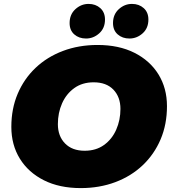

<svg xmlns="http://www.w3.org/2000/svg" viewBox="-20 -946 881 982"><path d="M393 16Q284 16 204.5 -24Q125 -64 81.5 -134.5Q38 -205 38 -297Q38 -390 70.5 -466.5Q103 -543 162 -599Q221 -655 302 -685.5Q383 -716 479 -716Q588 -716 667.5 -676Q747 -636 790.5 -565.5Q834 -495 834 -403Q834 -310 801.5 -233.5Q769 -157 710 -101Q651 -45 570 -14.5Q489 16 393 16ZM413 -175Q471 -175 512 -204.5Q553 -234 574.5 -283Q596 -332 596 -389Q596 -450 560 -487.5Q524 -525 459 -525Q401 -525 360 -495.5Q319 -466 297.5 -417.5Q276 -369 276 -311Q276 -250 312.5 -212.5Q349 -175 413 -175ZM420 -749Q384 -749 360 -770Q336 -791 336 -828Q336 -872 365.5 -899Q395 -926 433 -926Q469 -926 493 -904.5Q517 -883 517 -846Q517 -802 487.5 -775.5Q458 -749 420 -749ZM642 -749Q606 -749 582 -770Q558 -791 558 -828Q558 -872 587.5 -899Q617 -926 655 -926Q691 -926 715 -904.5Q739 -883 739 -846Q739 -802 709.5 -775.5Q680 -749 642 -749Z"/></svg>

Font: Montserrat Black
Style: Italic
Weight: 900
Italic angle: -11.3°
Designer: Julieta Ulanovsky
Foundry: Julieta Ulanovsky
Version: Version 9.000; ttfautohint (v1.8.4.7-5d5b)